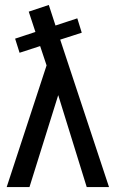

<svg xmlns="http://www.w3.org/2000/svg" viewBox="-20 -755 467 775"><path d="M330 0 215 -371 99 0H7L168 -491L142 -569L59 -542L41 -599L123 -626L96 -708L177 -735L204 -652L292 -681L310 -623L223 -595L420 0Z"/></svg>

Font: Radio Canada Condensed
Style: Regular
Weight: 400
Width: 3
Designer: Charles Daoud, Etienne Aubert Bonn, Alexandre Saumier Demers, Jacques Le Bailly
Foundry: Radio-Canada
Version: Version 2.104; ttfautohint (v1.8.4.7-5d5b);gftools[0.9.28.de